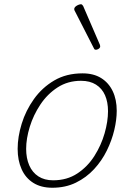

<svg xmlns="http://www.w3.org/2000/svg" viewBox="-20 -864 629 903"><path d="M226 19Q173 19 136.5 -4Q100 -27 81.5 -68.5Q63 -110 63 -164Q63 -220 82 -282Q101 -344 139.5 -398Q178 -452 235 -485.5Q292 -519 368 -519Q420 -519 455.5 -497Q491 -475 510 -435.5Q529 -396 529 -343Q529 -301 517.5 -252.5Q506 -204 482.5 -156Q459 -108 422.5 -68.5Q386 -29 337 -5Q288 19 226 19ZM230 -16Q295 -16 343.5 -48Q392 -80 424 -130.5Q456 -181 472 -237Q488 -293 488 -341Q488 -384 474 -416Q460 -448 431.5 -466Q403 -484 361 -484Q299 -484 251 -453Q203 -422 170 -372.5Q137 -323 120 -267.5Q103 -212 103 -164Q103 -120 117.5 -86.5Q132 -53 160.5 -34.5Q189 -16 230 -16ZM431 -630Q428 -630 426 -631Q424 -632 422 -636L330 -816Q329 -819 329 -821.5Q329 -824 330 -826Q332 -831 337.5 -835Q343 -839 349.5 -841.5Q356 -844 361 -844Q366 -844 371 -836L450 -653Q451 -650 451 -647.5Q451 -645 451 -643Q449 -637 442.5 -633.5Q436 -630 431 -630Z"/></svg>

Font: Playwrite CO Thin
Style: Regular
Weight: 250
Version: Version 1.002